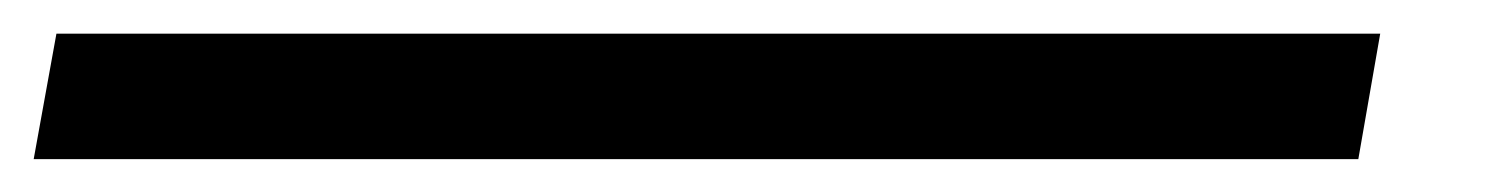

<svg xmlns="http://www.w3.org/2000/svg" viewBox="-90 1 894 114"><path d="M-70 95.5H716.5L729.5 21H-56.5Z"/></svg>

Font: Anybody Expanded
Style: Italic
Weight: 400
Width: 7
Italic angle: -10°
Version: Version 1.113;gftools[0.9.25]